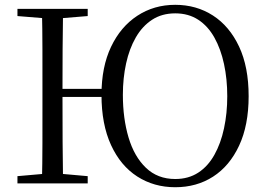

<svg xmlns="http://www.w3.org/2000/svg" viewBox="-20 -765 1114 801"><path d="M154.9 0Q156.9 -83.6 157 -167.7Q157.1 -251.7 157.1 -336.8V-391.1Q157.1 -476.1 157 -560.4Q156.9 -644.8 154.9 -728H243.1Q241.7 -645.2 241.2 -560.3Q240.7 -475.3 240.7 -388.7V-370.3Q240.7 -260.5 241.2 -172.3Q241.7 -84.1 243.1 0ZM52.8 0V-30.1L189.7 -42.1H210.4L345.9 -30.1V0ZM52.8 -698V-728H345.9V-698L210.4 -686.9H189.7ZM201.8 -360.5V-394.3H445.9V-360.5ZM711.1 16.1Q622.3 16.1 552.6 -28.7Q482.9 -73.5 443.2 -159.9Q403.4 -246.4 403.4 -369.5Q403.4 -485.8 443.3 -569.7Q483.1 -653.5 552.8 -699.2Q622.5 -744.9 711.1 -744.9Q799.2 -744.9 868.4 -700.3Q937.5 -655.7 977.4 -570.7Q1017.3 -485.7 1017.3 -363.7Q1017.3 -242.6 977.5 -157.4Q937.7 -72.3 869 -28.1Q800.2 16.1 711.1 16.1ZM711.1 -18.2Q766.2 -18.2 807.1 -44.8Q847.9 -71.4 874.5 -119.2Q901.2 -166.9 914.6 -229.7Q928.1 -292.4 928.1 -363.7Q928.1 -435 914.6 -497.7Q901.2 -560.3 874.5 -608.1Q847.9 -655.9 807.1 -682.6Q766.2 -709.3 711.1 -709.3Q655.5 -709.3 614.6 -682.6Q573.7 -655.9 546.6 -608.9Q519.5 -561.9 506.1 -500.4Q492.6 -439 492.6 -369.5Q492.6 -271.2 516.3 -191.4Q540 -111.7 588.8 -65Q637.5 -18.2 711.1 -18.2Z"/></svg>

Font: Source Han Serif JP VF
Style: Regular
Weight: 250
Designer: Ryoko NISHIZUKA 西塚涼子 (kana & ideographs); Frank Grießhammer (Latin, Greek & Cyrillic); Wenlong ZHANG 张文龙 (bopomofo); San
Foundry: Adobe
Version: Version 2.001;hotconv 1.1.0;makeotfexe 2.6.0